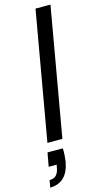

<svg xmlns="http://www.w3.org/2000/svg" viewBox="-166 -762 546 1041"><g transform="rotate(-15 107.0 -241.0)"><path d="M26 0 152 -720H236L110 0ZM-22 238 -15 198Q10 198 23.5 183.5Q37 169 41 141L44 127H-1L13 50H99Q100 70 98.5 89Q97 108 95 124Q84 183 54 210.5Q24 238 -22 238Z"/></g></svg>

Font: DM Sans 11pt
Style: Italic
Weight: 400
Italic angle: -10°
Version: Version 4.004;gftools[0.9.30]